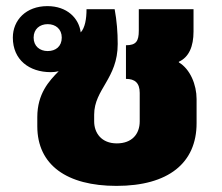

<svg xmlns="http://www.w3.org/2000/svg" viewBox="-20 -593 725 628"><path d="M361 15C531 15 623 -60 623 -190V-269C623 -316 602 -367 565 -389V-391C598 -406 613 -441 613 -490V-563H434V-493C434 -458 425 -445 392 -445V-335C421 -335 437 -322 437 -289V-196C437 -155 412 -124 362 -124C312 -124 288 -158 288 -196V-218C288 -301 365 -336 365 -449C365 -488 362 -525 355 -563H263C263 -531 258 -502 244 -487C238 -534 199 -573 135 -573C65 -573 22 -527 22 -470C22 -397 76 -357 146 -357C155 -357 164 -358 172 -360C140 -328 102 -286 102 -210V-180C102 -53 199 15 361 15ZM136 -426C110 -426 90 -442 90 -470C90 -498 110 -514 136 -514C162 -514 182 -498 182 -470C182 -441 162 -426 136 -426Z"/></svg>

Font: Noto Sans Thai Looped Black
Style: Regular
Weight: 900
Designer: Sasikarn Vongin, Ben Mitchell
Foundry: The Fontpad Ltd
Version: Version 1.001